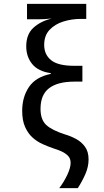

<svg xmlns="http://www.w3.org/2000/svg" viewBox="-20 -780 540 995"><path d="M287 195Q312 162 329 125.5Q346 89 346 64Q346 41 332 27Q318 13 297.5 4Q277 -5 257 -11Q231 -20 202.5 -32.5Q174 -45 150 -66Q126 -87 110.5 -121Q95 -155 95 -206Q95 -277 130 -329Q165 -381 243 -397V-401Q178 -410 147 -448Q116 -486 116 -540Q116 -602 153 -636Q190 -670 248 -684Q228 -682 211 -681Q194 -680 177 -680H120V-760H427V-682H398Q352 -682 308.5 -668.5Q265 -655 237 -625.5Q209 -596 209 -547Q209 -497 245 -468Q281 -439 364 -439H407V-357H366Q279 -357 234.5 -323Q190 -289 190 -216Q190 -160 219.5 -132.5Q249 -105 318 -83Q346 -75 374 -60Q402 -45 420.5 -19.5Q439 6 439 46Q439 84 422.5 122Q406 160 383 195Z"/></svg>

Font: Noto Sans Mono ExtraCondensed Medium
Style: Regular
Weight: 500
Width: 2
Designer: Monotype Design Team
Foundry: Monotype Imaging Inc.
Version: Version 2.014